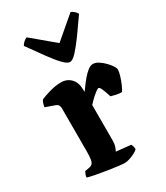

<svg xmlns="http://www.w3.org/2000/svg" viewBox="-192 -859 817 943"><g transform="rotate(-30 216.0 -388.0)"><path d="M230 0Q219.5 0 192.2 -3.2Q165 -6.5 132 -11.8Q99 -17 70.8 -22.5Q42.5 -28 30.5 -32Q30.5 -39.5 33.8 -48.2Q37 -57 40.5 -63L66 -67.5Q76.5 -69.5 83 -75.5Q89.5 -81.5 92.5 -97.5Q95.5 -113.5 95.5 -146V-388Q95.5 -397.5 91.2 -404.8Q87 -412 78.5 -415L24 -434.5Q26 -447.5 29 -456.5Q32 -465.5 37.5 -472Q54.5 -480 89.2 -490Q124 -500 154.5 -500Q188.5 -500 210.2 -477.2Q232 -454.5 232 -413.5V-401.5Q238 -408 249.2 -424Q260.5 -440 275.2 -457.5Q290 -475 305.8 -487.5Q321.5 -500 335.5 -500Q350 -500 366 -490Q382 -480 396.5 -465.2Q411 -450.5 420 -436.8Q429 -423 429 -415Q429 -402 422.2 -380Q415.5 -358 406.5 -337.5Q397.5 -317 390.5 -308.5Q375.5 -308.5 358.5 -312.2Q341.5 -316 331.5 -319Q328.5 -328.5 323.2 -343.8Q318 -359 312.2 -371.2Q306.5 -383.5 300.5 -383.5Q296 -383.5 286.2 -376.5Q276.5 -369.5 265.5 -359.8Q254.5 -350 245.5 -340.5Q236.5 -331 232.5 -326.5V-127Q232.5 -106 227.2 -91Q222 -76 218 -70.5L301 -62Q303 -58.5 305.8 -50.5Q308.5 -42.5 308.5 -33Q302 -25 287.2 -17.5Q272.5 -10 256.8 -5Q241 0 230 0ZM244.5 -564Q229.5 -564 206.2 -588.2Q183 -612.5 153 -654Q123 -695.5 87 -746Q91.5 -755.5 101 -764Q110.5 -772.5 120 -775.5L245.5 -670.5L368.5 -775.5Q378.5 -772 387.5 -763.8Q396.5 -755.5 400.5 -747Q365 -695.5 334.8 -654Q304.5 -612.5 282 -588.2Q259.5 -564 244.5 -564Z"/></g></svg>

Font: Texturina Medium
Style: Regular
Weight: 500
Designer: Guillermo Torres Carreño
Foundry: Omnibus-Type
Version: Version 1.003